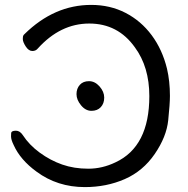

<svg xmlns="http://www.w3.org/2000/svg" viewBox="-20 -739 765 783"><path d="M391 -302Q377 -287 353 -287Q329 -287 310.5 -309.5Q292 -332 292 -355Q292 -378 305.5 -393Q319 -408 343 -408Q367 -408 386 -386.5Q405 -365 405 -341Q405 -317 391 -302ZM326 24Q214 24 129 -39Q63 -87 36 -147Q25 -169 25 -183Q25 -185 25.5 -195.5Q26 -206 45 -206Q61 -206 73 -188Q99 -148 142 -116.5Q185 -85 233.5 -68Q282 -51 340 -51Q397 -51 451 -77Q589 -141 589 -347Q589 -466 530 -546Q461 -643 344 -643Q226 -643 134 -541Q126 -531 112 -531Q97 -531 85 -549.5Q73 -568 73 -580Q73 -581 73.5 -588Q74 -595 80 -600Q201 -719 352 -719Q429 -719 492 -686.5Q555 -654 598.5 -595.5Q642 -537 661 -459Q673 -408 673 -348Q673 -316 666 -248.5Q659 -181 611 -111Q563 -41 488.5 -8.5Q414 24 326 24Z"/></svg>

Font: LXGW WenKai Lite Medium
Style: Regular
Weight: 500
Designer: LXGW / Fontworks Inc.
Foundry: LXGW / Fontworks Inc.
Version: Version 1.511; March 25, 2025